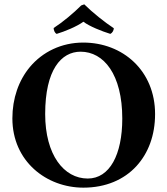

<svg xmlns="http://www.w3.org/2000/svg" viewBox="-20 -854 770 884"><path d="M694 -329C694 -528 546 -658 363 -658C263 -658 176 -615 118 -546C66 -484 37 -401 37 -309C37 -111 194 10 364 10C467 10 551 -27 608 -89C663 -149 694 -231 694 -329ZM351 -616C458 -616 543 -511 543 -308C543 -142 485 -32 384 -32C274 -32 188 -141 188 -329C188 -533 262 -616 351 -616ZM504 -724C464 -750 405 -797 368 -834L354 -829C319 -794 269 -752 227 -725C227 -715 232 -702 241 -698C278 -709 334 -732 364 -754C391 -733 449 -710 488 -698C497 -702 504 -714 504 -724Z"/></svg>

Font: Libertinus Serif
Style: Bold
Weight: 700
Designer: Philipp H. Poll, Khaled Hosny
Foundry: Caleb Maclennan
Version: Version 7.050;RELEASE